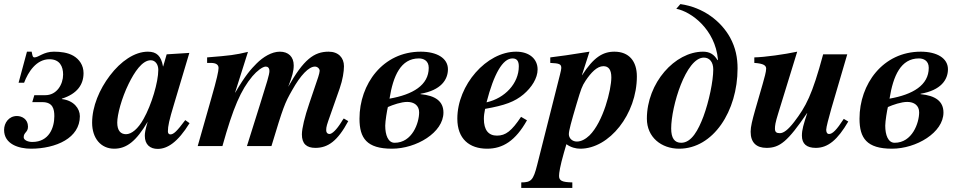

<svg xmlns="http://www.w3.org/2000/svg" viewBox="-31 -715 4685 940"><path d="M101 -462 60 -310H87C107 -363 147 -425 211 -425C262 -425 278 -389 278 -350C278 -302 247 -249 191 -249H137L127 -215H176C228 -215 235 -181 235 -146C235 -91 210 -20 127 -20C106 -20 85 -29 85 -43C85 -68 106 -66 106 -95C106 -132 76 -147 52 -147C12 -147 -11 -113 -11 -79C-11 -9 61 13 121 13C180 13 242 0 287 -27C331 -53 360 -93 360 -146C360 -184 330 -223 272 -230V-232C348 -256 378 -302 378 -357C378 -396 357 -425 328 -442C300 -458 265 -462 233 -462C182 -462 158 -434 138 -434C128 -434 128 -444 124 -462Z M876 -127C835 -72 819 -57 803 -57C795 -57 791 -63 791 -72C791 -97 797 -126 821 -205L896 -456L785 -449L768 -390H767C758 -441 736 -462 693 -462C628 -462 560 -415 507 -345C456 -278 420 -194 420 -114C420 -38 463 13 528 13C589 13 636 -24 692 -119C680 -78 678 -64 678 -50C678 -7 704 14 741 14C788 14 839 -18 897 -112ZM744 -373C744 -313 711 -202 672 -133C645 -84 613 -58 586 -58C560 -58 543 -75 543 -115C543 -153 564 -234 599 -305C627 -362 665 -420 707 -420C729 -420 744 -400 744 -373Z M1652 -135C1648 -130 1644 -124 1640 -117C1617 -80 1595 -59 1582 -59C1573 -59 1566 -65 1566 -77C1566 -95 1569 -103 1587 -154L1632 -282C1647 -325 1653 -365 1653 -391C1653 -432 1626 -462 1578 -462C1506 -462 1455 -423 1380 -290C1400 -342 1407 -367 1407 -395C1407 -437 1381 -462 1339 -462C1299 -462 1257 -436 1225 -404C1198 -377 1170 -346 1121 -262H1120L1183 -461C1120 -446 1096 -443 983 -434V-407H1001C1027 -407 1039 -398 1039 -382C1039 -367 1031 -329 1003 -232L937 0H1058C1111 -189 1148 -274 1205 -342C1227 -368 1255 -389 1270 -389C1280 -389 1288 -383 1288 -367C1288 -350 1275 -309 1243 -207L1178 0H1298C1356 -192 1363 -210 1399 -273C1441 -348 1481 -389 1511 -389C1523 -389 1534 -379 1534 -368C1534 -362 1531 -351 1527 -338L1483 -208C1461 -144 1447 -86 1447 -57C1447 -11 1470 9 1513 9C1575 9 1622 -25 1674 -122Z M2028 -256C2128 -273 2162 -325 2162 -376C2162 -430 2108 -462 2029 -462C1843 -462 1729 -303 1729 -134C1729 -39 1764 13 1888 13C2007 13 2140 -66 2140 -164C2140 -219 2101 -247 2028 -254ZM2068 -383C2068 -298 1990 -252 1876 -232C1894 -344 1931 -429 2020 -429C2041 -429 2068 -419 2068 -383ZM2021 -165C2021 -113 1987 -16 1901 -16C1869 -16 1855 -54 1855 -100C1855 -121 1864 -176 1868 -191C1893 -202 1933 -216 1963 -216C1996 -216 2021 -199 2021 -165Z M2520 -143C2474 -74 2445 -51 2402 -51C2360 -51 2338 -79 2338 -133C2338 -149 2340 -162 2344 -182C2441 -199 2489 -217 2532 -253C2572 -287 2601 -332 2601 -375C2601 -426 2561 -462 2496 -462C2351 -462 2208 -299 2208 -134C2208 -35 2267 13 2354 13C2431 13 2493 -26 2549 -126ZM2509 -390C2509 -307 2441 -234 2351 -214C2387 -353 2430 -429 2478 -429C2502 -429 2509 -413 2509 -390Z M2818 -347 2855 -462C2753 -446 2715 -440 2663 -434V-407C2708 -405 2717 -401 2717 -382C2717 -372 2708 -340 2695 -288L2599 92C2580 168 2569 178 2521 178V205H2771V178C2721 177 2706 170 2706 146C2706 132 2711 98 2730 32L2742 -9C2764 7 2789 13 2810 13C2952 13 3087 -156 3087 -341C3087 -415 3049 -462 2977 -462C2920 -462 2875 -434 2819 -347ZM2962 -336C2962 -275 2922 -118 2855 -52C2836 -34 2815 -22 2793 -22C2771 -22 2754 -38 2754 -58C2754 -75 2765 -116 2792 -207C2814 -280 2818 -293 2836 -320C2862 -359 2892 -391 2923 -391C2947 -391 2962 -376 2962 -336Z M3280 -672C3353 -658 3470 -572 3484 -424L3482 -420C3465 -450 3442 -462 3411 -462C3273 -462 3136 -309 3136 -134C3136 -43 3207 13 3294 13C3461 13 3580 -171 3580 -380C3580 -431 3571 -481 3543 -532C3499 -611 3413 -679 3300 -695ZM3461 -375C3461 -318 3440 -218 3413 -145C3388 -79 3355 -16 3304 -16C3271 -16 3255 -39 3255 -86C3255 -194 3327 -433 3415 -433C3443 -433 3461 -411 3461 -375Z M4100 -133C4065 -79 4045 -59 4028 -59C4017 -59 4014 -70 4014 -80C4014 -92 4026 -137 4039 -183L4117 -449H3999C3945 -249 3915 -194 3857 -118C3827 -79 3805 -63 3787 -63C3771 -63 3763 -68 3763 -85C3763 -100 3765 -115 3779 -160L3872 -462C3811 -449 3713 -435 3662 -434V-407C3708 -404 3720 -394 3720 -379C3720 -363 3711 -333 3703 -304L3666 -176C3652 -126 3644 -95 3644 -70C3644 -17 3672 9 3722 9C3787 9 3826 -23 3920 -161H3921C3903 -106 3895 -80 3895 -51C3895 -10 3919 9 3963 9C4023 9 4070 -31 4122 -120Z M4476 -256C4576 -273 4610 -325 4610 -376C4610 -430 4556 -462 4477 -462C4291 -462 4177 -303 4177 -134C4177 -39 4212 13 4336 13C4455 13 4588 -66 4588 -164C4588 -219 4549 -247 4476 -254ZM4516 -383C4516 -298 4438 -252 4324 -232C4342 -344 4379 -429 4468 -429C4489 -429 4516 -419 4516 -383ZM4469 -165C4469 -113 4435 -16 4349 -16C4317 -16 4303 -54 4303 -100C4303 -121 4312 -176 4316 -191C4341 -202 4381 -216 4411 -216C4444 -216 4469 -199 4469 -165Z"/></svg>

Font: STIXGeneral
Style: Bold Italic
Weight: 700
Italic angle: -16.33°
Designer: MicroPress Inc., with final additions and corrections provided by Coen Hoffman, Elsevier (retired)
Version: Version 1.1.0